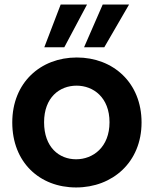

<svg xmlns="http://www.w3.org/2000/svg" viewBox="-20 -815 677 845"><path d="M315 10C475 10 603 -101 603 -276C603 -451 478 -562 318 -562C158 -562 34 -451 34 -276C34 -101 154 10 315 10ZM174 -277C174 -386 242 -438 317 -438C391 -438 462 -386 462 -277C462 -167 389 -114 315 -114C240 -114 174 -167 174 -277ZM175 -607H263L363 -795H247ZM350 -607H439L548 -795H432Z"/></svg>

Font: Malmofest SemiBold
Style: Regular
Weight: 600
Designer: Jonny Pinhorn (Poppins), Kolossal
Version: Version 1.004;Glyphs 3.1.2 (3151)